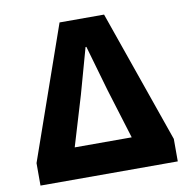

<svg xmlns="http://www.w3.org/2000/svg" viewBox="-82 -827 904 909"><g transform="rotate(-10 370.0 -372.5)"><path d="M40 0H700V-108L477 -745H263L40 -108ZM231 -150 303 -390 364 -609H368L431 -390L505 -150Z"/></g></svg>

Font: Noto Sans JP Black
Style: Regular
Weight: 900
Designer: Ryoko NISHIZUKA 西塚涼子 (kana, bopomofo & ideographs); Paul D. Hunt (Latin, Greek & Cyrillic); Sandoll Communications 산돌커뮤니
Foundry: Adobe
Version: Version 2.002;hotconv 1.0.116;makeotfexe 2.5.65601